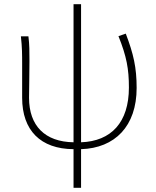

<svg xmlns="http://www.w3.org/2000/svg" viewBox="-20 -701 745 919"><path d="M332 198H368V13C530 8 634 -97 634 -280C634 -378 619 -443 582 -540L547 -528C586 -431 597 -371 597 -282C597 -115 512 -25 368 -20V-681H332V-20C195 -22 119 -99 119 -233C119 -263 121 -340 121 -409C121 -453 121 -489 116 -527H80C86 -474 86 -438 86 -396V-233C86 -77 174 12 332 13Z"/></svg>

Font: Noto Sans CJK HK Thin
Style: Regular
Weight: 100
Designer: Ryoko NISHIZUKA 西塚涼子 (kana, bopomofo & ideographs); Paul D. Hunt (Latin, Greek & Cyrillic); Sandoll Communications 산돌커뮤니
Foundry: Adobe
Version: Version 2.004;hotconv 1.0.118;makeotfexe 2.5.65603